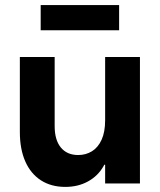

<svg xmlns="http://www.w3.org/2000/svg" viewBox="-20 -731 637 765"><path d="M537.6 0H398.9V-503.9H537.6ZM291.5 -113.3Q321.8 -113.3 346.2 -128.2Q370.6 -143.1 384.8 -174.1Q398.9 -205.1 398.9 -252L414.6 -158.2V-74.7H383.3L414.6 -158.2Q414.6 -107.4 392.3 -68.6Q370.1 -29.8 330.6 -8.1Q291 13.7 240.2 13.7Q183.6 13.7 142.8 -12.7Q102.1 -39.1 80.6 -88.1Q59.1 -137.2 59.1 -205.1V-503.9H197.8V-228.5Q197.8 -173.3 222.4 -143.3Q247.1 -113.3 291.5 -113.3ZM454.6 -610.4H142.1V-710.9H454.6Z"/></svg>

Font: Wanted Sans Std Variable
Style: Regular
Weight: 400
Designer: Original Design by Kil Hyung-jin and Kang Hanbin, Wanted Lab, Inc;
Foundry: Wanted Lab, Inc.
Version: Version 1.003;Glyphs 3.2 (3227)